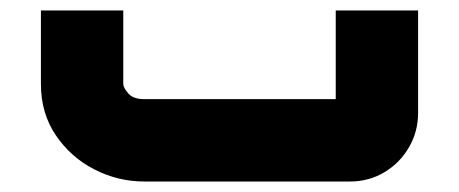

<svg xmlns="http://www.w3.org/2000/svg" viewBox="-20 -346 875 366"><path d="M255 0Q205 0 160 -23Q115 -46 86.5 -88Q58 -130 58 -186V-326H215V-186Q215 -179 224.5 -168Q234 -157 255 -157H638Q634 -153 629 -148.5Q624 -144 620 -139V-326H777V-131Q777 -95 759.5 -65Q742 -35 712.5 -17.5Q683 0 647 0Z"/></svg>

Font: Mada ExtraBold
Style: Regular
Weight: 800
Designer: Khaled Hosny
Version: Version 1.5